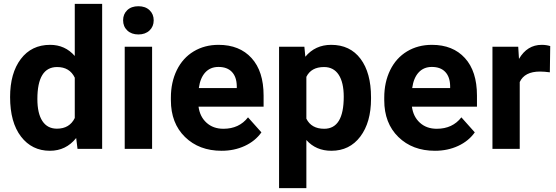

<svg xmlns="http://www.w3.org/2000/svg" viewBox="-20 -770 2877 993"><path d="M32.2 -268.1Q32.2 -391.6 87.6 -464.8Q143.1 -538.1 239.3 -538.1Q316.4 -538.1 366.7 -480.5V-750H508.3V0H380.9L374 -56.2Q321.3 9.8 238.3 9.8Q145 9.8 88.6 -63.7Q32.2 -137.2 32.2 -268.1ZM173.3 -257.8Q173.3 -183.6 199.2 -144Q225.1 -104.5 274.4 -104.5Q339.8 -104.5 366.7 -159.7V-368.2Q340.3 -423.3 275.4 -423.3Q173.3 -423.3 173.3 -257.8Z M766.6 0H625V-528.3H766.6ZM616.7 -665Q616.7 -696.8 637.9 -717.3Q659.2 -737.8 695.8 -737.8Q731.9 -737.8 753.4 -717.3Q774.9 -696.8 774.9 -665Q774.9 -632.8 753.2 -612.3Q731.4 -591.8 695.8 -591.8Q660.2 -591.8 638.4 -612.3Q616.7 -632.8 616.7 -665Z M1126 9.8Q1009.8 9.8 936.8 -61.5Q863.8 -132.8 863.8 -251.5V-265.1Q863.8 -344.7 894.5 -407.5Q925.3 -470.2 981.7 -504.2Q1038.1 -538.1 1110.4 -538.1Q1218.8 -538.1 1281 -469.7Q1343.3 -401.4 1343.3 -275.9V-218.3H1006.8Q1013.7 -166.5 1048.1 -135.3Q1082.5 -104 1135.3 -104Q1216.8 -104 1262.7 -163.1L1332 -85.4Q1300.3 -40.5 1246.1 -15.4Q1191.9 9.8 1126 9.8ZM1109.9 -423.8Q1067.9 -423.8 1041.7 -395.5Q1015.6 -367.2 1008.3 -314.5H1204.6V-325.7Q1203.6 -372.6 1179.2 -398.2Q1154.8 -423.8 1109.9 -423.8Z M1898.9 -259.3Q1898.9 -137.2 1843.5 -63.7Q1788.1 9.8 1693.8 9.8Q1613.8 9.8 1564.5 -45.9V203.1H1423.3V-528.3H1554.2L1559.1 -476.6Q1610.4 -538.1 1692.9 -538.1Q1790.5 -538.1 1844.7 -465.8Q1898.9 -393.6 1898.9 -266.6ZM1757.8 -269.5Q1757.8 -343.3 1731.7 -383.3Q1705.6 -423.3 1655.8 -423.3Q1589.4 -423.3 1564.5 -372.6V-156.2Q1590.3 -104 1656.7 -104Q1757.8 -104 1757.8 -269.5Z M2229.5 9.8Q2113.3 9.8 2040.3 -61.5Q1967.3 -132.8 1967.3 -251.5V-265.1Q1967.3 -344.7 1998 -407.5Q2028.8 -470.2 2085.2 -504.2Q2141.6 -538.1 2213.9 -538.1Q2322.3 -538.1 2384.5 -469.7Q2446.8 -401.4 2446.8 -275.9V-218.3H2110.4Q2117.2 -166.5 2151.6 -135.3Q2186 -104 2238.8 -104Q2320.3 -104 2366.2 -163.1L2435.5 -85.4Q2403.8 -40.5 2349.6 -15.4Q2295.4 9.8 2229.5 9.8ZM2213.4 -423.8Q2171.4 -423.8 2145.3 -395.5Q2119.1 -367.2 2111.8 -314.5H2308.1V-325.7Q2307.1 -372.6 2282.7 -398.2Q2258.3 -423.8 2213.4 -423.8Z M2823.7 -396Q2794.9 -399.9 2772.9 -399.9Q2692.9 -399.9 2668 -345.7V0H2526.9V-528.3H2660.2L2664.1 -465.3Q2706.5 -538.1 2781.7 -538.1Q2805.2 -538.1 2825.7 -531.7Z"/></svg>

Font: RobotoInd
Style: Bold
Weight: 700
Designer: Google
Version: Version 2.001150; 2014